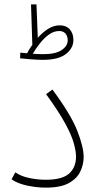

<svg xmlns="http://www.w3.org/2000/svg" viewBox="-20 -854 456 879"><path d="M33 -33 50 -65Q78 -46 116.5 -38.5Q155 -31 189 -31Q265 -31 296.5 -59.5Q328 -88 328 -137Q328 -162 317.5 -199.5Q307 -237 277 -291.5Q247 -346 191 -423L220 -444Q304 -331 333.5 -256Q363 -181 363 -135Q363 -102 348 -69.5Q333 -37 295.5 -16Q258 5 190 5Q147 5 103.5 -4.5Q60 -14 33 -33ZM176 -580Q154 -580 121.5 -582.5Q89 -585 72 -587L73 -613Q81 -612 89 -611.5Q97 -611 104 -610Q115 -631 128 -649L122 -834H147L153 -681Q175 -706 200.5 -722Q226 -738 254 -738Q283 -738 299.5 -719.5Q316 -701 316 -671Q316 -633 281.5 -606.5Q247 -580 176 -580ZM251 -712Q226 -712 203.5 -695.5Q181 -679 162 -654.5Q143 -630 130 -608Q143 -607 155.5 -606.5Q168 -606 178 -606Q235 -606 262.5 -625Q290 -644 290 -669Q290 -688 280 -700Q270 -712 251 -712Z"/></svg>

Font: Noto Sans Arabic UI XLt
Style: Regular
Weight: 200
Designer: Monotype Design Team, Nadine Chahine and Nizar Qandah
Foundry: Monotype Imaging Inc.
Version: Version 2.010; ttfautohint (v1.8.4.7-5d5b)